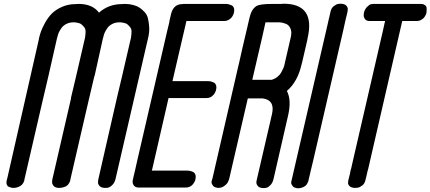

<svg xmlns="http://www.w3.org/2000/svg" viewBox="-20 -815 2313 1032"><path d="M299 195H298Q277 195 268 184Q259 173 260 162L261 151L362 -287H361L389 -405L437 -612Q440 -632 440 -646Q440 -660 432 -669.5Q424 -679 418 -684Q412 -689 401.5 -691.5Q391 -694 386 -694.5Q381 -695 376 -695H375Q354 -695 337 -686.5Q320 -678 310.5 -664.5Q301 -651 296 -640Q291 -629 289 -618L286 -608L240 -405L205 -256L111 151Q111 153 110.5 156Q110 159 106 166.5Q102 174 96 179.5Q90 185 78.5 190Q67 195 52 195H51Q47 195 41.5 194Q36 193 28 189.5Q20 186 16.5 177Q13 168 16 154L19 144L188 -600Q188 -604 190 -611Q194 -628 200.5 -646.5Q207 -665 222.5 -693Q238 -721 258 -741.5Q278 -762 312 -777.5Q346 -793 387 -793Q393 -794 402 -794Q477 -794 512 -747Q564 -793 635 -793Q641 -794 650 -794Q662 -794 673.5 -792.5Q685 -791 701.5 -786.5Q718 -782 730.5 -773.5Q743 -765 756.5 -751Q770 -737 775 -717Q780 -697 782 -668.5Q784 -640 774 -602L601 147Q596 167 584.5 178.5Q573 190 565 192.5Q557 195 549 195H546Q524 195 514.5 184Q505 173 507 162L508 151L608 -287L636 -405L684 -612Q687 -632 687 -646Q687 -660 679 -669.5Q671 -679 665 -684Q659 -689 648.5 -691.5Q638 -694 633 -694.5Q628 -695 623 -695H622Q601 -695 584 -686.5Q567 -678 557.5 -664.5Q548 -651 543 -640Q538 -629 536 -618L533 -608L488 -405H487L452 -256L358 151Q358 152 358 153.5Q358 155 356.5 159Q355 163 353 166.5Q351 170 347.5 175Q344 180 339 183.5Q334 187 326 190Q318 193 309 194Q303 195 299 195Z M1141 -331Q1141 -330 1140.5 -328.5Q1140 -327 1138 -322.5Q1136 -318 1134 -314Q1132 -310 1127.5 -305Q1123 -300 1118 -296.5Q1113 -293 1106 -290.5Q1099 -288 1090 -288H1056H1047H897H886L799 91L796 102H803H939H944H951H986H988Q994 102 1001 103.5Q1008 105 1017 109Q1026 113 1030 123.5Q1034 134 1030 150Q1030 152 1029 155Q1028 158 1024 165Q1020 172 1014.5 178Q1009 184 1000 188.5Q991 193 979 193H945H936H786H772H760H733H732H729H725Q708 193 700 182.5Q692 172 693 161L694 150L695 148L697 138L702 117L707 96L708 91L717 51L879 -650L889 -691L890 -696Q890 -697 890.5 -699.5Q891 -702 891 -703Q893 -710 899 -738Q912 -793 960 -793L968 -794H988H1010H1146H1151H1158H1193H1195Q1201 -794 1207.5 -792.5Q1214 -791 1223.5 -787Q1233 -783 1237 -772.5Q1241 -762 1237 -746Q1237 -744 1236 -741Q1235 -738 1231 -730.5Q1227 -723 1221.5 -717.5Q1216 -712 1206.5 -707Q1197 -702 1186 -702H1152H1143H993H982L907 -379H914H1050H1055H1062H1097H1099Q1106 -379 1112.5 -377.5Q1119 -376 1128 -372Q1137 -368 1141 -357.5Q1145 -347 1141 -331ZM988 -794H1010Z M1440 -386Q1457 -391 1470.5 -401.5Q1484 -412 1491.5 -425.5Q1499 -439 1503 -448.5Q1507 -458 1509 -467L1510 -472L1542 -611Q1545 -623 1545 -628Q1545 -630 1545.5 -634Q1546 -638 1546 -640Q1545 -658 1536.5 -670.5Q1528 -683 1515.5 -687.5Q1503 -692 1495.5 -693.5Q1488 -695 1481 -695H1480H1407L1389 -614L1336 -386H1394ZM1492 -794Q1494 -794 1498 -794.5Q1502 -795 1504 -795Q1677 -795 1633 -608L1632 -602V-601V-602V-601L1604 -480Q1603 -476 1601 -469Q1580 -376 1522 -326Q1548 -277 1528 -192L1450 148Q1445 168 1434 179.5Q1423 191 1414.5 193.5Q1406 196 1399 196H1397Q1375 196 1366 185Q1357 174 1358 163L1360 152L1442 -202Q1459 -277 1392 -286H1312L1212 146Q1209 156 1204 165.5Q1199 175 1185 185Q1171 195 1153 195Q1151 195 1148.5 194.5Q1146 194 1138.5 192Q1131 190 1127 185.5Q1123 181 1119 173.5Q1115 166 1119 154L1122 144L1197 -182L1261 -460L1264 -472L1261 -460L1264 -472L1285 -565Q1286 -566 1307 -659Q1308 -661 1308 -663L1320 -715Q1325 -735 1330 -747.5Q1335 -760 1343.5 -769.5Q1352 -779 1360 -783.5Q1368 -788 1386 -790.5Q1404 -793 1419.5 -793.5Q1435 -794 1467 -794Z M1743 -693 1746 -707 1749 -719 1757 -754Q1761 -772 1774 -782Q1787 -792 1798 -794L1810 -795Q1832 -795 1841.5 -784.5Q1851 -774 1849 -763L1848 -752L1840 -719L1835 -698L1834 -693L1825 -652L1662 54L1652 95L1651 99L1646 121L1638 155Q1638 157 1637 159.5Q1636 162 1632.5 169.5Q1629 177 1623 182.5Q1617 188 1606 192.5Q1595 197 1581 197Q1579 197 1576.5 196.5Q1574 196 1566.5 194Q1559 192 1555 187.5Q1551 183 1547 175.5Q1543 168 1547 156L1555 121Z M2241 -794H2243Q2248 -794 2252.5 -793Q2257 -792 2264.5 -787Q2272 -782 2273 -772.5Q2274 -763 2272 -746Q2272 -744 2271 -741Q2270 -738 2266 -730.5Q2262 -723 2256.5 -717.5Q2251 -712 2241.5 -707Q2232 -702 2221 -702H2186H2142L1959 93L1955 107Q1950 132 1944 154Q1940 172 1927 182Q1914 192 1902 194L1891 195Q1868 195 1858.5 185Q1849 175 1851 165L1852 155L1861 119L1865 98L1867 93L1876 53L2038 -649L2047 -690L2048 -694L2050 -702H2028H2014H1967Q1949 -702 1941.5 -713Q1934 -724 1935 -735L1936 -746Q1941 -766 1953 -778Q1965 -790 1973 -792Q1981 -794 1987 -794H1989H2020H2023H2044H2181H2186H2207ZM2023 -794H2044Z"/></svg>

Font: Soda Fountain
Style: RegularOblique
Weight: 400
Version: Version 1.0